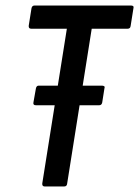

<svg xmlns="http://www.w3.org/2000/svg" viewBox="-20 -675 504 695"><path d="M110 -294Q99 -294 101 -304L110 -355Q112 -365 120 -365H348Q354 -365 357 -363Q360 -361 358 -355L350 -304Q348 -294 339 -294H268H179ZM142 0Q132 0 133 -11L222 -571H93Q83 -571 84 -582L94 -645Q96 -655 105 -655H454Q466 -655 463 -645L453 -582Q452 -571 442 -571H312L223 -10Q222 0 212 0Z"/></svg>

Font: Sofia Sans Condensed SemiBold
Style: Italic
Weight: 600
Italic angle: -9°
Version: Version 4.100